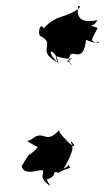

<svg xmlns="http://www.w3.org/2000/svg" viewBox="-20 -600 353 647"><path d="M137 5C182 -10 146 -29 182 -16C176 -17 171 -19 217 -35C197 -59 228 -49 194 -31C249 -123 210 -115 221 -123C243 -99 222 -100 178 -157C155 -122 196 -107 179 -161C130 -109 130 -168 86 -130C66 -123 68 -127 107 -104C95 -86 50 -58 103 -102C82 -85 74 -77 53 -40C63 -2 120 -35 125 -24C129 -13 108 -1 150 27ZM206 -395C242 -372 202 -379 216 -414C226 -433 261 -385 270 -466C327 -440 305 -476 313 -454C278 -462 289 -464 309 -506C264 -522 294 -501 308 -532C277 -526 232 -523 244 -580C260 -581 240 -560 185 -543C185 -543 148 -532 128 -504C114 -527 107 -488 115 -479C173 -451 98 -431 173 -390C122 -445 174 -433 177 -383C159 -433 166 -398 225 -403Z"/></svg>

Font: Asimov Aggro
Style: CondIt
Weight: 500
Designer: Google
Version: Version 2.000980; 2014